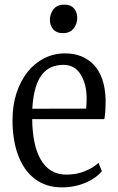

<svg xmlns="http://www.w3.org/2000/svg" viewBox="-20 -798 509 829"><path d="M247.5 11Q178 11 130.2 -25.8Q82.5 -62.5 58.2 -128Q34 -193.5 34 -279Q34 -343 51.2 -396Q68.5 -449 99.2 -487.5Q130 -526 171.5 -546.8Q213 -567.5 261 -567.5Q338.5 -567.5 385.5 -517.5Q432.5 -467.5 436 -370Q436 -339 434.8 -319.2Q433.5 -299.5 430.5 -283.5H119Q119.5 -229 128.5 -185Q137.5 -141 155.8 -109.2Q174 -77.5 201.5 -60.8Q229 -44 267 -44Q310.5 -44 348 -59.5Q385.5 -75 405 -95L420 -59Q404 -39.5 378.2 -23.8Q352.5 -8 319.2 1.5Q286 11 247.5 11ZM119.5 -328.5 352 -329Q353 -341.5 353.5 -352Q354 -362.5 354 -373Q354 -435 328.2 -476.5Q302.5 -518 254 -518Q225.5 -518 202 -508Q178.5 -498 161 -475.8Q143.5 -453.5 133 -417.2Q122.5 -381 119.5 -328.5ZM250.5 -655Q223.5 -655 209.5 -671.5Q195.5 -688 195.5 -712.5Q195.5 -737.5 210.8 -757.8Q226 -778 257.5 -778H258.5Q285.5 -778 299.5 -761.8Q313.5 -745.5 313.5 -720.5Q313.5 -696 298.2 -675.5Q283 -655 251.5 -655Z"/></svg>

Font: Merriweather 24pt SemiCondensed Light
Style: Regular
Weight: 300
Width: 4
Designer: Eben Sorkin
Foundry: Eben Sorkin
Version: Version 2.100